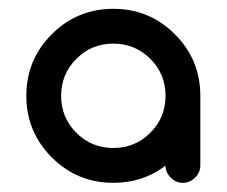

<svg xmlns="http://www.w3.org/2000/svg" viewBox="-20 -801 509 431"><path d="M351.6 -429.2Q301.3 -390.6 234.4 -390.6Q153.3 -390.6 96.2 -447.8Q39.1 -504.9 39.1 -585.9Q39.1 -667 96.2 -724.1Q153.3 -781.2 234.4 -781.2Q315.4 -781.2 372.6 -724.1Q429.7 -667 429.7 -585.9V-429.7Q429.7 -414.1 418 -402.3Q406.2 -390.6 390.6 -390.6Q374.5 -390.6 363.3 -402.3Q351.6 -413.6 351.6 -429.2ZM317.4 -668.9Q283.2 -703.1 234.4 -703.1Q185.5 -703.1 151.4 -668.9Q117.2 -634.8 117.2 -585.9Q117.2 -537.1 151.4 -502.9Q185.5 -468.8 234.4 -468.8Q283.2 -468.8 317.4 -502.9Q351.6 -537.1 351.6 -585.9Q351.6 -634.8 317.4 -668.9Z"/></svg>

Font: Comfortaa
Style: Regular
Weight: 400
Designer: Johan Aakerlund
Foundry: Johan Aakerlund
Version: Version 2.001; ttfautohint (v1.4.1)